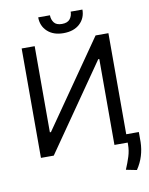

<svg xmlns="http://www.w3.org/2000/svg" viewBox="-113 -989 978 1257"><g transform="rotate(-10 376.5 -360.5)"><path d="M88.1 -727.3H174.7V-154.8H181.8L579.5 -727.3H664.8V0H576.7V-571H569.6L173.3 0H88.1ZM446 -909.1H524.1Q524.1 -851.6 484.4 -815Q444.6 -778.4 376.4 -778.4Q309.3 -778.4 269.7 -815Q230.1 -851.6 230.1 -909.1H308.2Q308.2 -881.4 323.7 -860.4Q339.1 -839.5 376.4 -839.5Q413.7 -839.5 429.9 -860.4Q446 -881.4 446 -909.1ZM748.6 -55.4V11.4Q747.5 58.2 734.2 102.1Q720.9 146 693.2 187.5L622.2 173.3Q640.3 130.7 652.5 92Q664.8 53.3 664.8 12.8V-55.4Z"/></g></svg>

Font: Inter Zeller
Style: Regular
Weight: 400
Designer: Rasmus Andersson; Joe Bland
Foundry: zeller
Version: Version 3.015;git-dec3a8cb1